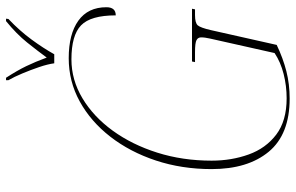

<svg xmlns="http://www.w3.org/2000/svg" viewBox="-192 -779 981 637"><g transform="rotate(-90 298.5 -460.5)"><path d="M290 10Q171 10 113.5 -59.5Q56 -129 56 -249Q56 -348 84.5 -434Q113 -520 163.5 -585Q214 -650 280.5 -686.5Q347 -723 424 -723Q504 -723 548.5 -691Q593 -659 593 -598Q593 -567 566 -567Q566 -650 533 -682Q500 -714 420 -714Q352 -714 291 -677.5Q230 -641 183.5 -577Q137 -513 110.5 -429Q84 -345 84 -249Q84 -183 104.5 -126Q125 -69 170.5 -34.5Q216 0 291 0Q332 0 371.5 -10Q411 -20 441 -40L489 -254Q491 -263 492 -270Q493 -277 493 -284Q493 -294 484 -299Q475 -304 444 -304H411L413 -314H588L586 -304H567Q541 -304 533 -295Q525 -286 517 -251L468 -33Q424 -12 381 -1Q338 10 290 10ZM407 -771Q404 -793 394.5 -821Q385 -849 373.5 -876.5Q362 -904 351 -923V-931H359Q383 -894 397.5 -864Q412 -834 426 -796Q448 -826 476 -861Q504 -896 547 -931H555L554 -923Q515 -886 486 -846.5Q457 -807 437 -771Z"/></g></svg>

Font: Noto Serif Display SemiCondensed Thin
Style: Italic
Weight: 100
Width: 4
Italic angle: -12°
Designer: Monotype Design Team
Foundry: Monotype Imaging Inc.
Version: Version 2.009